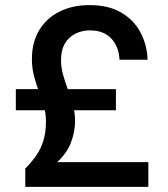

<svg xmlns="http://www.w3.org/2000/svg" viewBox="-20 -732 659 752"><path d="M79 0V-72Q105 -98 123 -124.5Q141 -151 150.5 -183Q160 -215 160 -257Q160 -287 152 -315Q144 -343 133 -372Q122 -401 113.5 -433Q105 -465 105 -501Q105 -566 133.5 -613.5Q162 -661 213 -686.5Q264 -712 330 -712Q405 -712 454.5 -683Q504 -654 530 -605.5Q556 -557 558 -498H448Q446 -548 416.5 -580.5Q387 -613 332 -613Q302 -613 276 -600.5Q250 -588 234.5 -562Q219 -536 219 -496Q219 -468 227 -439.5Q235 -411 246 -381Q257 -351 265.5 -320.5Q274 -290 274 -259Q274 -216 258 -174Q242 -132 204 -97H561V0ZM42 -300V-383H434V-300Z"/></svg>

Font: DM Sans 17pt SemiBold
Style: Regular
Weight: 600
Version: Version 4.004;gftools[0.9.30]